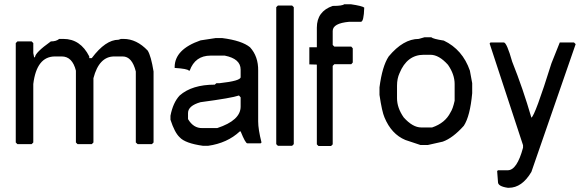

<svg xmlns="http://www.w3.org/2000/svg" viewBox="-20 -682 2743 898"><path d="M256.8 -500H276.4Q356.4 -500 397.5 -418V-410.2H409.2Q473.6 -496.1 534.2 -496.1L545.9 -500H557.6Q619.1 -500 670.9 -445.3Q686.5 -419.9 698.2 -347.7V-15.6L690.4 -7.8H624L615.2 -15.6V-347.7Q597.7 -418 553.7 -418H514.6Q443.4 -418 417 -316.4V-15.6L409.2 -7.8H342.8L335 -15.6V-351.6Q318.4 -418 268.6 -418H237.3Q151.4 -418 135.7 -289.1V-15.6L127.9 -7.8H61.5L53.7 -15.6V-480.5L61.5 -488.3H127.9L135.7 -480.5V-433.6L139.6 -414.1H143.6Q143.6 -435.5 217.8 -488.3Q243.2 -488.3 256.8 -500Z M988.3 -503.9H1019.5Q1111.3 -492.2 1149.4 -460.9Q1188.5 -418 1187.5 -351.6V-114.3Q1187.5 -77.1 1203.1 -15.6L1199.2 -11.7H1136.7Q1127.9 -11.7 1105.5 -67.4H1101.6Q1043 -12.7 953.1 0H929.7Q845.7 -11.7 820.3 -40Q796.9 -61.5 777.3 -122.1V-140.6Q789.1 -202.1 820.3 -235.4Q877.9 -286.1 984.4 -286.1L992.2 -293H1007.8Q1105.5 -303.7 1105.5 -321.3V-356.4Q1105.5 -407.2 1031.2 -421.9H964.8Q892.6 -421.9 867.2 -351.6H863.3Q857.4 -360.4 796.9 -364.3V-368.2Q796.9 -451.2 918 -493.2ZM859.4 -153.3V-125Q884.8 -82 925.8 -83H996.1Q1105.5 -119.1 1105.5 -183.6V-226.6L1097.7 -235.4Q1064.5 -223.6 918 -204.1Q859.4 -187.5 859.4 -153.3Z M1279.8 -656.2H1346.2L1354 -648.4V-7.8L1346.2 0H1279.8L1272 -7.8V-648.4Z M1461.9 -379.9V-6.8L1469.7 1H1528.3L1536.1 -6.8V-374L1543.9 -381.8H1623L1629.9 -389.6V-456.1L1623 -463.9H1543.9L1536.1 -471.7V-537.1Q1536.1 -573.2 1613.3 -580.1H1668Q1681.6 -580.1 1683.6 -646.5Q1673.8 -654.3 1621.1 -662.1H1589.8Q1581.1 -654.3 1536.1 -654.3Q1461.9 -628.9 1461.9 -552.7V-460.9H1426.8V-380.9Z M1965.8 -507.8H1997.1Q2004.9 -500 2055.7 -492.2Q2143.6 -450.2 2177.7 -351.6Q2185.1 -309.6 2188.5 -293V-246.1Q2178.7 -138.7 2149.4 -93.8Q2097.7 -36.1 2050.8 -19.5L1981.4 -3.9H1946.3L1876 -27.3Q1810.5 -54.7 1778.3 -132.8Q1766.6 -159.2 1754.9 -238.3V-273.4Q1767.6 -372.1 1797.9 -418Q1866.2 -500 1938.5 -500Q1938.5 -500 1965.8 -507.8ZM1836.9 -281.2V-222.7Q1836.9 -177.7 1868.2 -132.8Q1910.2 -85.9 1950.2 -85.9H2001Q2062 -106.4 2086.9 -156.2Q2098.1 -172.9 2106.4 -210.9V-289.1Q2106.4 -334 2075.2 -378.9Q2033.2 -425.8 1993.2 -425.8H1961.9Q1883.8 -425.8 1848.6 -339.8Q1836.9 -314.5 1836.9 -281.2Z M2336.4 -483.4Q2350.1 -483.4 2375.5 -393.6Q2426.3 -266.6 2465.3 -131.8Q2481.9 -139.6 2559.1 -385.7L2598.1 -483.4H2664.6L2672.4 -475.6L2465.3 122.1Q2421.4 196.3 2359.9 196.3H2355Q2308.1 189.5 2309.1 168.9L2305.2 118.2L2309.1 114.3H2355Q2397.9 114.3 2426.3 8.8V-2.9L2270 -478.5L2273.9 -483.4Z"/></svg>

Font: Dehalvi Khush Khat
Style: Regular
Weight: 400
Version: Version 002.500